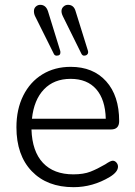

<svg xmlns="http://www.w3.org/2000/svg" viewBox="-20 -777 566 804"><path d="M113.8 -279.8H422.9Q420.9 -359.9 383.1 -403.3Q345.2 -446.8 275.6 -446.8Q206.1 -446.8 164.1 -402.8Q122.1 -358.9 113.8 -279.8ZM479 -270Q479 -234.9 444.8 -234.9H111.8Q114.7 -143.1 159.9 -95Q205.1 -46.9 287.1 -46.9Q330.1 -46.9 359.1 -58.3Q388.2 -69.8 420.9 -88.9Q442.9 -104 451.9 -104Q460.9 -104 467.5 -96.4Q474.1 -88.9 474.1 -79.1Q474.1 -57.1 439.9 -36.1Q368.2 6.8 288.1 6.8Q177.2 6.8 113 -60.1Q48.8 -127 48.8 -244.1Q48.8 -319.3 77.4 -376.7Q106 -434.1 157.5 -465.6Q209 -497.1 275.9 -497.1Q370.1 -497.1 424.6 -436.5Q479 -376 479 -270ZM264.6 -756.8Q289.6 -756.8 296.9 -729L348.1 -564.9Q349.1 -563 349.1 -557.6Q349.1 -552.2 344.5 -548.1Q339.8 -543.9 332 -543.9Q324.2 -543.9 319.8 -554.2L243.2 -709Q230.5 -735.4 246.1 -749.5Q253.9 -756.8 264.6 -756.8ZM232.9 -557.6Q233.4 -543.9 216.8 -543.9Q208 -543.9 204.1 -554.2L127 -709Q122.1 -718.8 122.1 -730.5Q122.1 -742.2 130.1 -749.5Q138.2 -756.8 148.4 -756.8Q172.4 -756.8 181.2 -729L231.9 -564.9Q232.9 -563 232.9 -557.6Z"/></svg>

Font: Nunito-Light
Style: Regular
Weight: 300
Designer: Vernon Adams
Foundry: newtypography
Version: Version 3.000